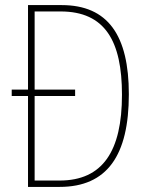

<svg xmlns="http://www.w3.org/2000/svg" viewBox="-20 -734 583 754"><path d="M222 -714H90V-382H26V-357H90V0H214C401 0 486 -124 486 -364C486 -595 404 -714 222 -714ZM218 -689C393 -689 459 -572 459 -362C459 -140 383 -25 214 -25H116V-357H275V-382H116V-689Z"/></svg>

Font: Noto Sans Gurmukhi Condensed Thin
Style: Regular
Weight: 100
Width: 3
Designer: Jelle Bosma - Monotype Design Team
Foundry: Monotype Imaging Inc.
Version: Version 2.004